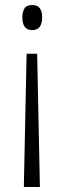

<svg xmlns="http://www.w3.org/2000/svg" viewBox="-20 -554 255 765"><path d="M148 -485Q148 -434 108 -434Q69 -434 69 -485Q69 -507 77.5 -520.5Q86 -534 109 -534Q148 -534 148 -485ZM86 -340H128L139 191H75Z"/></svg>

Font: Noto Sans Gurmukhi ExtraCondensed Light
Style: Regular
Weight: 300
Width: 2
Designer: Jelle Bosma - Monotype Design Team
Foundry: Monotype Imaging Inc.
Version: Version 2.004; ttfautohint (v1.8.4.7-5d5b)